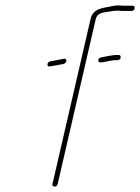

<svg xmlns="http://www.w3.org/2000/svg" viewBox="-20 -681 512 702"><path d="M161 -438C176 -440 199 -445 212 -447C225 -450 227 -469 213 -466C200 -464 179 -459 165 -457C152 -456 149 -437 161 -438ZM349 -453 359 -454C368 -456 391 -461 401 -461H408C415 -461 420 -464 421 -470C422 -476 420 -480 413 -480H406C391 -480 365 -474 350 -471C336 -470 336 -450 349 -453ZM180 1C186 1 189 -2 191 -9L330 -611C335 -633 354 -635 375 -638C390 -640 396 -642 413 -642C422 -641 429 -641 435 -641H461C467 -641 471 -644 472 -650C473 -656 471 -660 465 -660H439C433 -660 427 -660 418 -661C410 -661 402 -661 397 -660C360 -651 321 -654 311 -611L172 -9C170 -2 174 1 180 1Z"/></svg>

Font: Electronic
Style: ExThnIt
Weight: 100
Version: Version 1.011